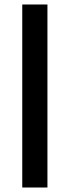

<svg xmlns="http://www.w3.org/2000/svg" viewBox="-20 -822 310 854"><path d="M79 -802H191V12H79Z"/></svg>

Font: Krub SemiBold
Style: Regular
Weight: 600
Version: Version 1.000; ttfautohint (v1.6)